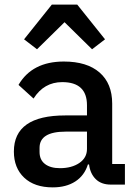

<svg xmlns="http://www.w3.org/2000/svg" viewBox="-20 -798 589 830"><path d="M520 0H459Q418 0 394 -23.5Q370 -47 365 -87H360Q345 -39 305.5 -13.5Q266 12 208 12Q129 12 84.5 -30Q40 -72 40 -143Q40 -299 262 -299H356V-343Q356 -443 249 -443Q170 -443 125 -372L60 -431Q119 -532 256 -532Q356 -532 410.5 -484.5Q465 -437 465 -350V-89H520ZM239 -71Q290 -71 323 -93.5Q356 -116 356 -154V-229H264Q151 -229 151 -159V-141Q151 -107 174.5 -89Q198 -71 239 -71ZM204 -778H314L434 -628L378 -585L259 -702L140 -585L84 -628Z"/></svg>

Font: IBM Plex Sans Medm
Style: Regular
Weight: 500
Designer: Mike Abbink, Paul van der Laan, Pieter van Rosmalen
Foundry: Bold Monday
Version: Version 3.005